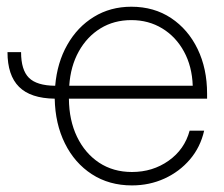

<svg xmlns="http://www.w3.org/2000/svg" viewBox="-20 -545 670 574"><path d="M374.5 9.3Q306.2 9.3 254.6 -24.2Q203.1 -57.6 174.1 -116.2Q145 -174.8 143.6 -250Q71.3 -251 36.9 -285.4Q2.4 -319.8 2.4 -389.2H43Q43 -335.9 66.4 -312.5Q89.8 -289.1 145 -288.6Q150.9 -357.9 181.2 -411.1Q211.4 -464.4 260.7 -494.6Q310.1 -524.9 372.6 -524.9Q440.4 -524.9 491.5 -491Q542.5 -457 570.8 -398.4Q599.1 -339.8 599.1 -265.1V-250H186Q186.5 -185.5 210.2 -136.2Q233.9 -86.9 276.1 -58.8Q318.4 -30.8 374.5 -30.8Q436.5 -30.8 484.1 -64.5Q531.7 -98.1 546.9 -154.3H590.3Q579.1 -105 547.9 -68.4Q516.6 -31.7 471.7 -11.2Q426.8 9.3 374.5 9.3ZM187 -288.6H556.2Q554.2 -346.7 530 -390.9Q505.9 -435.1 465.1 -460Q424.3 -484.9 372.6 -484.9Q320.8 -484.9 280.5 -460.2Q240.2 -435.5 215.6 -391.4Q190.9 -347.2 187 -288.6Z"/></svg>

Font: Inter Display ExtraLight
Style: Regular
Weight: 200
Designer: Rasmus Andersson
Foundry: rsms
Version: Version 4.000;git-a52131595